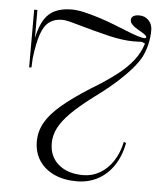

<svg xmlns="http://www.w3.org/2000/svg" viewBox="-53 -769 700 830"><g transform="rotate(5 297.5 -354.0)"><path d="M310 15Q254 15 212 -4.5Q170 -24 147 -59.5Q124 -95 124 -142Q124 -185 145 -223Q166 -261 212.5 -301Q259 -341 335 -389Q403 -430 446.5 -464Q490 -498 515.5 -531.5Q541 -565 553 -604L538 -610Q525 -609 503 -609Q481 -609 454 -612.5Q427 -616 397 -623Q360 -632 327.5 -640.5Q295 -649 268 -657Q241 -665 220.5 -670Q200 -675 188 -675Q154 -675 131.5 -658Q109 -641 96 -602.5Q83 -564 75 -499L73 -458H63V-708H77V-586Q92 -660 126.5 -691.5Q161 -723 226 -723Q249 -723 279.5 -716Q310 -709 343 -698.5Q376 -688 408.5 -675.5Q441 -663 469 -651.5Q497 -640 518 -633.5Q539 -627 547 -627Q556 -627 556 -632Q556 -637 547 -643.5Q538 -650 520 -660Q502 -670 492.5 -680Q483 -690 483 -699Q483 -711 492 -717Q501 -723 518 -723Q543 -723 559 -706Q575 -689 575 -664Q575 -632 567.5 -600.5Q560 -569 546 -543Q527 -508 478.5 -459.5Q430 -411 359 -359Q297 -313 259.5 -276Q222 -239 205.5 -206.5Q189 -174 189 -140Q189 -82 229 -48Q269 -14 336 -14Q375 -14 408.5 -33.5Q442 -53 465.5 -89Q489 -125 499 -173L509 -168Q498 -111 470.5 -70Q443 -29 402 -7Q361 15 310 15Z"/></g></svg>

Font: Kalnia Thin Light
Style: Regular
Weight: 300
Version: Version 1.105